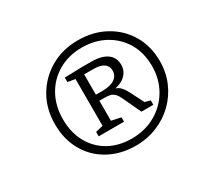

<svg xmlns="http://www.w3.org/2000/svg" viewBox="-123 -916 980 923"><g transform="rotate(-30 367.0 -454.5)"><path d="M256.6 -294.4V-318.8L307.9 -331.5L297.9 -319.8V-598.9L309.9 -586.5L256.6 -595.5V-620.3L348.7 -623H404Q461.6 -623 492.1 -601.1Q522.6 -579.3 522.6 -537.9Q522.6 -503.9 496.5 -479.6Q470.3 -455.3 414.7 -449.3L417.3 -458Q447.7 -455.6 463.2 -441.5Q478.7 -427.4 491.6 -402L533.9 -318.5L517.9 -330.1L559.9 -318.8V-294.4H493.8L447.8 -392.7Q437.2 -416.3 425.7 -426.3Q414.2 -436.3 400.9 -438.6Q387.6 -440.9 369.6 -440.9H335.7L345 -450.9V-319.8L336.7 -331.5L397.3 -318.8V-294.4ZM345 -465 335.7 -474.4H379.9Q425.9 -474.4 449.3 -490.5Q472.8 -506.6 472.8 -535.3Q472.8 -559.9 453.8 -573.5Q434.9 -587.2 395.9 -587.2H335.7L345 -599.9ZM388.6 -165.6Q304.9 -166.3 240.2 -202.3Q175.6 -238.3 139.6 -302Q103.5 -365.7 103.5 -449.3Q103.5 -534.3 142.2 -600.7Q180.9 -667 247.7 -705.7Q314.6 -744.4 399.3 -744.4Q484.6 -744.4 550.6 -708Q616.6 -671.7 654.5 -607.9Q692.3 -544 692.3 -460.7Q692.3 -398.3 669.1 -344.6Q646 -291 604.6 -250.6Q563.3 -210.3 507.9 -188Q452.6 -165.6 388.6 -165.6ZM390.3 -205.1Q463.6 -205.1 521.9 -238.1Q580.2 -271.1 614 -328.7Q647.8 -386.4 647.8 -459.7Q647.8 -532.3 615.7 -587.5Q583.5 -642.6 527 -673.6Q470.6 -704.6 398.3 -704.6Q325.6 -704.6 269 -671.9Q212.3 -639.3 180.5 -582Q148.7 -524.6 148.7 -450.7Q148.7 -377.7 179 -322.2Q209.3 -266.7 263.8 -235.9Q318.3 -205.1 390.3 -205.1Z"/></g></svg>

Font: Bitter Thin
Style: Italic
Weight: 100
Italic angle: -9°
Designer: Sol Matas, and Bitter project Authors
Foundry: Sol Matas
Version: Version 2.002